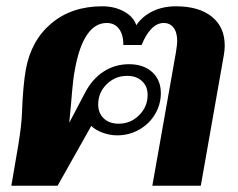

<svg xmlns="http://www.w3.org/2000/svg" viewBox="-20 -590 755 610"><path d="M694 -445Q694 -431 691 -414L618 0H464L539 -424Q543 -450 543 -459Q543 -487 531.5 -502Q520 -517 500 -517Q479 -517 461 -498.5Q443 -480 430 -447H372Q372 -480 358 -498.5Q344 -517 319 -517Q282 -517 256.5 -479.5Q231 -442 218 -369Q212 -341 206 -263L200 -200L250 -295Q273 -339 309 -362.5Q345 -386 390 -386Q436 -386 463.5 -361Q491 -336 491 -294Q491 -258 472.5 -227Q454 -196 422 -178Q390 -160 352 -160Q329 -160 306 -168.5Q283 -177 270 -190L163 0H16L26 -58Q28 -67 38.5 -131.5Q49 -196 50 -235Q53 -318 62 -369Q79 -462 143.5 -516Q208 -570 305 -570Q344 -570 374 -553.5Q404 -537 413 -510Q433 -539 465.5 -554.5Q498 -570 539 -570Q612 -570 653 -537Q694 -504 694 -445ZM292 -258Q292 -231 309.5 -214Q327 -197 357 -197Q395 -197 422 -224Q449 -251 449 -288Q449 -316 431 -332.5Q413 -349 384 -349Q346 -349 319 -322.5Q292 -296 292 -258Z"/></svg>

Font: Fahkwang
Style: Bold Italic
Weight: 700
Italic angle: -10°
Designer: Suppakit Chalermlarp | Katatrad Co.,Ltd.
Foundry: Cadson Demak Co.,Ltd.
Version: Version 1.000; ttfautohint (v1.6)